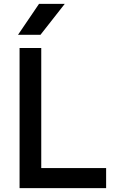

<svg xmlns="http://www.w3.org/2000/svg" viewBox="-20 -976 640 996"><path d="M81.5 0V-727H194V-49L141 -104H530.5V0ZM190 -795.5H73.5L182.5 -956H316Z"/></svg>

Font: Spline Sans Mono Medium
Style: Regular
Weight: 500
Monospace: yes
Version: Version 1.004